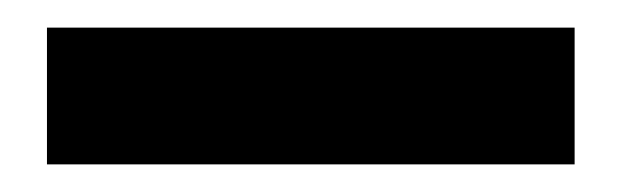

<svg xmlns="http://www.w3.org/2000/svg" viewBox="-20 -694 450 139"><path d="M14 -575V-674H396V-575Z"/></svg>

Font: DM Sans 24pt ExtraBold
Style: Regular
Weight: 800
Designer: Colophon Foundry, Jonny Pinhorn
Foundry: Colophon Foundry
Version: Version 4.004;gftools[0.9.30]